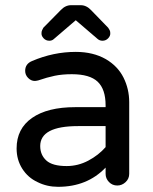

<svg xmlns="http://www.w3.org/2000/svg" viewBox="-20 -738 589 740"><path d="M170 -581Q157 -581 148 -590.5Q139 -600 140 -611Q140 -617 142.5 -622Q145 -627 147 -631L214 -699Q232 -718 254 -718H291Q313 -718 331 -699L397 -631Q400 -627 402.5 -622Q405 -617 405 -611Q406 -600 397 -590.5Q388 -581 375 -581Q364 -581 356 -588L272 -660L188 -588Q181 -581 170 -581ZM204 -18Q161 -18 125 -36Q88 -53 66 -87.5Q44 -122 44 -166Q44 -242 103.5 -283.5Q163 -325 270 -325H387V-332Q387 -394 356.5 -423Q326 -452 257 -452Q220 -452 191 -446Q162 -440 127 -428Q123 -427 119.5 -426.5Q116 -426 114 -426Q100 -426 88.5 -437.5Q77 -449 77 -465Q77 -492 104 -503Q186 -538 272 -538Q339 -538 388 -510Q434 -483 456 -439Q478 -395 478 -344V-68Q478 -49 464 -36Q450 -23 432 -23Q413 -23 400 -36.5Q387 -50 387 -68V-92Q316 -18 204 -18ZM237 -98Q281 -98 320.5 -119Q360 -140 387 -171V-252H281Q135 -252 135 -175Q135 -141 158.5 -119.5Q182 -98 237 -98Z"/></svg>

Font: Huninn
Style: Regular
Weight: 400
Designer: justfont
Foundry: justfont
Version: Version 1.003